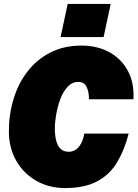

<svg xmlns="http://www.w3.org/2000/svg" viewBox="-20 -941 697 973"><path d="M310 12Q228 12 163.5 -25Q99 -62 62 -127Q25 -192 25 -276Q25 -362 49 -440.5Q73 -519 120 -579.5Q167 -640 235.5 -675Q304 -710 392 -710Q474 -710 535 -676Q596 -642 628.5 -581Q661 -520 656 -438H431Q431 -477 418.5 -501.5Q406 -526 377 -526Q346 -526 323 -501.5Q300 -477 286 -439.5Q272 -402 265 -362Q258 -322 258 -291Q258 -252 265.5 -225.5Q273 -199 288.5 -185.5Q304 -172 328 -172Q360 -172 380.5 -198Q401 -224 407 -264H632Q611 -181 573.5 -118.5Q536 -56 472.5 -22Q409 12 310 12ZM287 -753 323 -921H541L505 -753Z"/></svg>

Font: Azeret Mono Thin Black
Style: Italic
Weight: 900
Italic angle: -12°
Version: Version 1.002